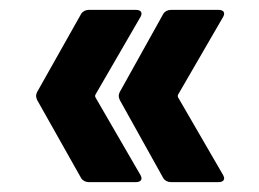

<svg xmlns="http://www.w3.org/2000/svg" viewBox="-20 -475 524 388"><path d="M264 -121 173 -278C172 -280 172 -282 173 -284L264 -441C269 -450 264 -455 255 -455H159C153 -455 147 -452 144 -447L55 -289C54 -287 53 -284 53 -281C53 -278 54 -276 55 -273L144 -115C147 -110 153 -107 159 -107H255C262 -107 266 -110 266 -115C266 -116 265 -119 264 -121ZM431 -121 340 -278C339 -280 339 -282 340 -284L431 -441C436 -450 431 -455 422 -455H325C319 -455 313 -452 310 -447L222 -289C221 -287 220 -284 220 -281C220 -278 221 -276 222 -273L310 -115C313 -110 319 -107 325 -107H422C429 -107 433 -110 433 -115C433 -116 432 -119 431 -121Z"/></svg>

Font: Barlow Semi Condensed
Style: Bold
Weight: 700
Width: 4
Designer: Jeremy Tribby
Foundry: Tribby Type
Version: Version 1.422;hotconv 1.0.109;makeotfexe 2.5.65596